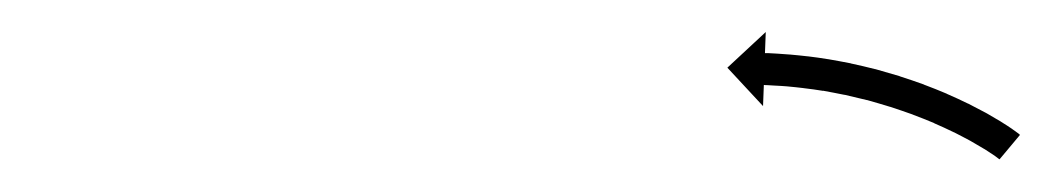

<svg xmlns="http://www.w3.org/2000/svg" viewBox="-20 -565 658 120"><path d="M604.2 -465.8C604.4 -465.6 604.5 -465.5 604.7 -465.4L617.5 -480.7C617.3 -480.9 617 -481.1 616.8 -481.3C616.8 -481.3 616.7 -481.4 616.7 -481.4C616.6 -481.4 616.6 -481.5 616.6 -481.5C615.3 -482.5 614 -483.4 612.7 -484.3C612.7 -484.3 612.7 -484.3 612.6 -484.4C612.6 -484.4 612.6 -484.4 612.6 -484.4C610.4 -485.9 608.1 -487.4 605.8 -488.8C605.8 -488.8 605.8 -488.8 605.8 -488.8C605.7 -488.9 605.7 -488.9 605.7 -488.9C602.7 -490.7 599.6 -492.5 596.5 -494.3C596.5 -494.3 596.4 -494.3 596.4 -494.3C596.4 -494.3 596.3 -494.4 596.3 -494.4C592.6 -496.4 588.8 -498.3 585 -500.3C585 -500.3 585 -500.3 585 -500.3C584.9 -500.3 584.9 -500.3 584.9 -500.3C580.6 -502.4 576.3 -504.4 571.9 -506.3C571.9 -506.3 571.9 -506.3 571.8 -506.3C571.8 -506.4 571.8 -506.4 571.8 -506.4C567.1 -508.4 562.3 -510.3 557.5 -512.1C557.5 -512.1 557.5 -512.1 557.5 -512.1C557.4 -512.1 557.4 -512.2 557.4 -512.2C552.4 -514 547.4 -515.7 542.4 -517.3C542.4 -517.3 542.4 -517.3 542.3 -517.3C542.3 -517.4 542.3 -517.4 542.3 -517.4C537.2 -518.9 532.1 -520.4 527.1 -521.8C527.1 -521.8 527 -521.8 527 -521.8C526.9 -521.8 526.9 -521.8 526.9 -521.8C521.9 -523.1 517 -524.2 512 -525.3C512 -525.3 511.9 -525.3 511.9 -525.3C511.8 -525.3 511.8 -525.4 511.8 -525.4C507.1 -526.3 502.4 -527.2 497.7 -528C497.7 -528 497.7 -528 497.6 -528C497.6 -528 497.6 -528 497.6 -528C493.3 -528.7 489.1 -529.3 484.9 -529.8C484.9 -529.8 484.8 -529.8 484.8 -529.8C484.8 -529.8 484.7 -529.8 484.7 -529.8C481.1 -530.2 477.5 -530.6 473.9 -530.9C473.9 -530.9 473.9 -530.9 473.9 -530.9C473.9 -530.9 473.8 -530.9 473.8 -530.9C471 -531.1 468.3 -531.3 465.5 -531.5C465.5 -531.5 465.5 -531.5 465.4 -531.5C465.4 -531.5 465.4 -531.5 465.4 -531.5C463.6 -531.6 461.8 -531.7 460 -531.8C460 -531.8 460 -531.8 460 -531.8C460 -531.8 460 -531.8 460 -531.8C459.4 -531.8 458.7 -531.8 458.1 -531.8L458.6 -545L434.6 -522.7L456.9 -498.7L457.4 -511.9C458 -511.8 458.6 -511.8 459.2 -511.8C459.2 -511.8 459.2 -511.8 459.2 -511.8C459.2 -511.8 459.2 -511.8 459.2 -511.8C460.9 -511.7 462.6 -511.6 464.3 -511.5C464.3 -511.5 464.3 -511.5 464.3 -511.5C464.3 -511.5 464.3 -511.5 464.3 -511.5C466.9 -511.4 469.6 -511.2 472.2 -511C472.2 -511 472.2 -511 472.2 -511C472.2 -511 472.1 -511 472.1 -511C475.6 -510.7 479 -510.3 482.5 -509.9C482.5 -509.9 482.4 -509.9 482.4 -509.9C482.4 -509.9 482.3 -509.9 482.3 -509.9C486.4 -509.4 490.5 -508.9 494.5 -508.2C494.5 -508.2 494.5 -508.2 494.4 -508.2C494.4 -508.2 494.4 -508.3 494.4 -508.3C498.9 -507.5 503.4 -506.6 507.9 -505.7C507.9 -505.7 507.8 -505.8 507.8 -505.8C507.7 -505.8 507.7 -505.8 507.7 -505.8C512.5 -504.7 517.2 -503.6 522 -502.4C522 -502.4 521.9 -502.4 521.9 -502.4C521.9 -502.4 521.8 -502.5 521.8 -502.5C526.7 -501.1 531.6 -499.7 536.4 -498.2C536.4 -498.2 536.3 -498.3 536.3 -498.3C536.3 -498.3 536.2 -498.3 536.2 -498.3C541 -496.7 545.8 -495.1 550.5 -493.4C550.5 -493.4 550.5 -493.4 550.5 -493.4C550.4 -493.4 550.4 -493.4 550.4 -493.4C554.9 -491.7 559.5 -489.9 564 -488C564 -488 563.9 -488 563.9 -488C563.9 -488 563.8 -488 563.8 -488C568 -486.2 572.1 -484.3 576.2 -482.3C576.2 -482.3 576.2 -482.3 576.1 -482.3C576.1 -482.4 576.1 -482.4 576.1 -482.4C579.7 -480.6 583.2 -478.7 586.8 -476.8C586.8 -476.8 586.8 -476.8 586.7 -476.8C586.7 -476.8 586.6 -476.9 586.6 -476.9C589.6 -475.2 592.4 -473.5 595.3 -471.8C595.3 -471.8 595.3 -471.8 595.2 -471.8C595.2 -471.9 595.2 -471.9 595.2 -471.9C597.2 -470.6 599.3 -469.2 601.3 -467.9C601.3 -467.9 601.3 -467.9 601.3 -467.9C601.2 -467.9 601.2 -468 601.2 -468C602.3 -467.2 603.3 -466.4 604.4 -465.6C604.4 -465.6 604.3 -465.7 604.3 -465.7C604.2 -465.8 604.2 -465.8 604.2 -465.8Z"/></svg>

Font: FRB American Cursive Just Arrows
Style: Bold Italic
Weight: 700
Italic angle: -25°
Version: Version 2.0;Modular Font Editor K font №1